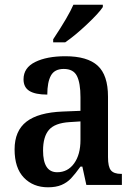

<svg xmlns="http://www.w3.org/2000/svg" viewBox="-20 -786 571 816"><path d="M42 -151Q42 -230 92.5 -269Q143 -308 247 -312L322 -315V-373Q322 -433 307 -463Q292 -493 251 -493Q212 -493 196.5 -465Q181 -437 181 -384Q130 -384 105 -399.5Q80 -415 80 -449Q80 -498 129.5 -522.5Q179 -547 258 -547Q351 -547 395 -507Q439 -467 439 -375V-118Q439 -77 451.5 -62Q464 -47 495 -47H498V0H347L330 -78H322Q299 -46 282 -28Q265 -10 241.5 0Q218 10 184 10Q121 10 81.5 -31Q42 -72 42 -151ZM322 -191V-270L275 -267Q213 -263 188 -234Q163 -205 163 -146Q163 -54 223 -54Q268 -54 295 -91.5Q322 -129 322 -191ZM206 -619Q271 -717 292 -766H417V-756Q400 -730 349 -682Q298 -634 257 -606H206Z"/></svg>

Font: Noto Serif NarrowSemiBold
Style: Regular
Weight: 600
Width: 4
Designer: Monotype Design Team
Foundry: Monotype Imaging Inc.
Version: Version 1.001